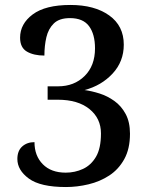

<svg xmlns="http://www.w3.org/2000/svg" viewBox="-20 -744 599 774"><path d="M246 10Q143 10 96.5 -24Q50 -58 50 -103Q50 -136 69.5 -153.5Q89 -171 119 -171Q119 -116 152.5 -82Q186 -48 245 -48Q282 -48 314.5 -63Q347 -78 367 -112Q387 -146 387 -206Q387 -267 340.5 -304.5Q294 -342 213 -342H172V-396H214Q279 -396 321 -437.5Q363 -479 363 -549Q363 -606 339 -638.5Q315 -671 262 -671Q219 -671 197 -649.5Q175 -628 167 -594Q159 -560 159 -520Q116 -520 88.5 -536Q61 -552 61 -592Q61 -648 112 -686Q163 -724 264 -724Q361 -724 420 -682Q479 -640 479 -564Q479 -496 434 -447.5Q389 -399 321 -381Q350 -377 381.5 -367Q413 -357 441 -337Q469 -317 486.5 -284.5Q504 -252 504 -205Q504 -144 481 -102.5Q458 -61 420.5 -36.5Q383 -12 337 -1Q291 10 246 10Z"/></svg>

Font: Noto Serif Hentaigana Medium
Style: Regular
Weight: 500
Designer: Kazuhiro Yamada
Foundry: nipponia
Version: Version 1.000; ttfautohint (v1.8.4.7-5d5b)